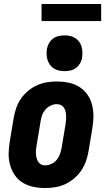

<svg xmlns="http://www.w3.org/2000/svg" viewBox="-20 -938 540 966"><path d="M207 8Q177 8 148 2Q119 -4 95 -18.5Q71 -33 55 -56Q39 -79 31 -107Q23 -135 23.5 -164.5Q24 -194 29 -225L49 -345Q53 -369 61.5 -394Q70 -419 85 -441Q100 -463 121 -480.5Q142 -498 166.5 -509Q191 -520 216 -524Q241 -528 266 -528Q296 -528 325 -522Q354 -516 378 -501.5Q402 -487 418.5 -464Q435 -441 442.5 -413Q450 -385 450 -355.5Q450 -326 445 -295L425 -175Q421 -151 412 -126Q403 -101 388 -79Q373 -57 352 -39.5Q331 -22 307 -11Q283 0 257.5 4Q232 8 207 8ZM207 -106Q223 -106 239 -113.5Q255 -121 265.5 -134Q276 -147 281.5 -162.5Q287 -178 290 -194L310 -314Q312 -325 312.5 -336Q313 -347 312.5 -357.5Q312 -368 309.5 -378Q307 -388 301.5 -396.5Q296 -405 286.5 -409.5Q277 -414 266 -414Q250 -414 234.5 -406.5Q219 -399 208 -386Q197 -373 191.5 -357.5Q186 -342 184 -326L164 -206Q162 -195 161 -184Q160 -173 161 -162.5Q162 -152 164.5 -142Q167 -132 172.5 -123.5Q178 -115 187 -110.5Q196 -106 207 -106ZM305 -580Q291 -580 277 -583Q263 -586 251 -593.5Q239 -601 231.5 -611.5Q224 -622 219.5 -635.5Q215 -649 214.5 -663Q214 -677 216 -692Q219 -707 226.5 -720.5Q234 -734 246.5 -743.5Q259 -753 274.5 -756.5Q290 -760 305 -760Q319 -760 333 -757Q347 -754 358.5 -746.5Q370 -739 378 -728.5Q386 -718 390 -704.5Q394 -691 394.5 -677Q395 -663 393 -648Q391 -633 383 -619.5Q375 -606 362.5 -596.5Q350 -587 335 -583.5Q320 -580 305 -580ZM189 -832V-918H489V-832Z"/></svg>

Font: Iosevka Term Curly Heavy
Style: Italic
Weight: 900
Italic angle: -9°
Designer: Belleve Invis
Foundry: Belleve Invis
Version: Version 32.3.0